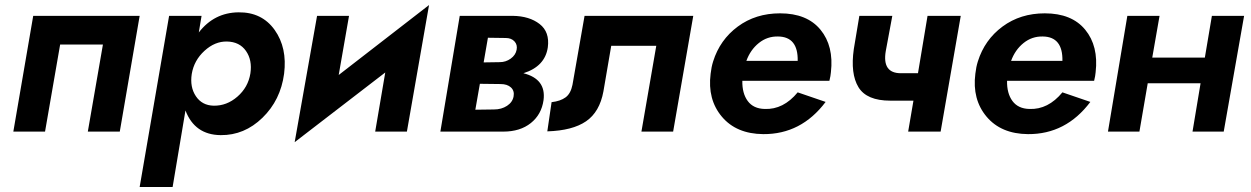

<svg xmlns="http://www.w3.org/2000/svg" viewBox="-20 -523 4970 763"><path d="M535 -460 456 0H329L389 -346H219L159 0H33L112 -460Z M666 220H535L652 -460H781L770 -394Q831 -473 928 -474Q1021 -475 1071.5 -404Q1122 -333 1109 -230Q1095 -125 1023 -55Q951 15 857 14Q754 13 717 -84ZM975 -231Q983 -284 957.5 -320.5Q932 -357 882 -358Q834 -359 792.5 -321Q751 -283 742 -229Q734 -177 758.5 -140.5Q783 -104 829 -103Q881 -102 923.5 -139Q966 -176 975 -231Z M1367 -460 1326 -225 1685 -503 1597 0H1471L1511 -235L1151 42L1240 -460Z M1807 -460H2018Q2084 -459 2124.5 -427.5Q2165 -396 2157 -335Q2146 -259 2060 -232Q2151 -209 2140 -125Q2132 -68 2089.5 -34Q2047 0 1980 0H1730ZM1990 -372 1919 -373 1902 -275 1966 -276Q1990 -276 2009.5 -290Q2029 -304 2033 -325Q2037 -345 2024.5 -358.5Q2012 -372 1990 -372ZM1969 -189 1887 -190 1869 -87 1943 -88Q1973 -88 1995 -102.5Q2017 -117 2021 -140Q2025 -162 2010.5 -175.5Q1996 -189 1969 -189Z M2735 -460 2655 0H2529L2588 -341H2409L2378 -160Q2363 -78 2309 -41Q2255 -4 2155 -1L2172 -117Q2207 -121 2227.5 -136Q2248 -151 2255 -186L2303 -460Z M3261 -118Q3164 11 3013 10Q2906 9 2848.5 -59.5Q2791 -128 2804 -230Q2807 -257 2814 -279Q2841 -365 2912 -417.5Q2983 -470 3080 -470Q3187 -470 3240.5 -405Q3294 -340 3282 -236Q3281 -222 3276 -202H2930Q2929 -152 2951.5 -121.5Q2974 -91 3019 -90Q3093 -87 3150 -156ZM3072 -378Q3029 -379 2995.5 -352Q2962 -325 2946 -281H3150Q3152 -377 3072 -378Z M3526 -460 3500 -320Q3485 -232 3560 -232H3628L3666 -460H3798L3718 0H3589L3610 -123H3518Q3424 -123 3391.5 -176.5Q3359 -230 3373 -328L3395 -460Z M4313 -118Q4216 11 4065 10Q3958 9 3900.5 -59.5Q3843 -128 3856 -230Q3859 -257 3866 -279Q3893 -365 3964 -417.5Q4035 -470 4132 -470Q4239 -470 4292.5 -405Q4346 -340 4334 -236Q4333 -222 4328 -202H3982Q3981 -152 4003.5 -121.5Q4026 -91 4071 -90Q4145 -87 4202 -156ZM4124 -378Q4081 -379 4047.5 -352Q4014 -325 3998 -281H4202Q4204 -377 4124 -378Z M4460 -460H4588L4559 -294H4768L4796 -460H4924L4843 0H4719L4751 -192H4541L4508 0H4383Z"/></svg>

Font: Jost* 600 Semi
Style: Italic
Weight: 600
Italic angle: -10°
Version: Version 3.500